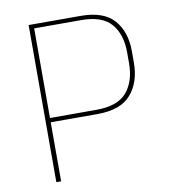

<svg xmlns="http://www.w3.org/2000/svg" viewBox="-75 -704 685 769"><g transform="rotate(-10 268.0 -319.5)"><path d="M102.5 -240V-257.5H301Q387.5 -257.5 424.8 -301.2Q462 -345 462 -419V-463Q462 -536 425.2 -579Q388.5 -622 302.5 -622H101.5V-639H303.5Q397.5 -639 439.5 -591Q481.5 -543 481.5 -464V-418Q481.5 -338 439 -289Q396.5 -240 302 -240ZM92.5 0V-639H112V-252.5V-244.5V0Z"/></g></svg>

Font: Anek Tamil Medium Thin
Style: Regular
Weight: 250
Version: Version 1.003